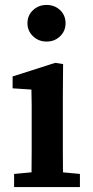

<svg xmlns="http://www.w3.org/2000/svg" viewBox="-20 -756 376 776"><path d="M37 0V-53L144 -63H197L303 -53V0ZM107 0Q107 -30 107.5 -67Q108 -104 108 -143Q108 -182 108 -215V-267Q108 -303 108 -333Q108 -363 107 -394L31 -399V-447L203 -502L235 -497L234 -366V-215Q234 -182 234 -143Q234 -104 234.5 -67Q235 -30 235 0ZM168 -588Q136 -588 113.5 -609.5Q91 -631 91 -662Q91 -694 113.5 -715Q136 -736 168 -736Q201 -736 223 -715Q245 -694 245 -662Q245 -631 223 -609.5Q201 -588 168 -588Z"/></svg>

Font: Source Serif 4 SemiBold
Style: Regular
Weight: 600
Designer: Frank Grießhammer
Foundry: Adobe Systems Incorporated
Version: Version 4.004;hotconv 1.0.116;makeotfexe 2.5.65601